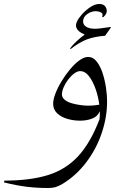

<svg xmlns="http://www.w3.org/2000/svg" viewBox="-180 -668 601 961"><path d="M331 -584Q337 -597 328.5 -603.5Q320 -610 305 -611.5Q290 -613 277 -608Q262 -603 250 -592Q238 -581 236 -565Q234 -546 250 -535Q266 -524 296 -524Q310 -524 330 -527Q350 -530 373 -533L375 -530L346 -489Q293 -485 255.5 -471Q218 -457 173 -422L171 -426Q183 -443 205 -463Q227 -483 244 -495Q206 -511 201 -534Q196 -557 230 -596Q251 -619 274.5 -634Q298 -649 320 -648Q345 -647 352.5 -624.5Q360 -602 337 -582ZM261 -383Q286 -383 304 -360Q322 -337 333.5 -302Q345 -267 350.5 -229Q356 -191 356 -161Q356 -80 328.5 0Q301 80 250.5 146Q200 212 132 253Q111 265 96.5 269Q82 273 61 273Q3 273 -48.5 266.5Q-100 260 -160 245L-158 236Q-30 236 59.5 208.5Q149 181 211 114Q273 47 318 -71Q320 -89 320 -111L318 -108Q307 -84 280 -74Q253 -64 221 -64Q188 -64 157 -73Q126 -82 106 -101Q86 -120 86 -149Q86 -170 97.5 -200Q109 -230 128.5 -262Q148 -294 171 -321.5Q194 -349 217.5 -366Q241 -383 261 -383ZM130 -196Q130 -180 144 -168.5Q158 -157 179.5 -151Q201 -145 223.5 -142Q246 -139 262 -139Q289 -139 317 -144Q312 -184 298.5 -222.5Q285 -261 265.5 -286.5Q246 -312 221 -312Q207 -312 191 -300Q175 -288 161 -269.5Q147 -251 138.5 -231Q130 -211 130 -196Z"/></svg>

Font: Bona Nova SC
Style: Italic
Weight: 400
Italic angle: -4°
Designer: Mateusz Machalski
Foundry: Capitalics
Version: Version 4.001; ttfautohint (v1.8.4.7-5d5b)